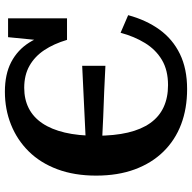

<svg xmlns="http://www.w3.org/2000/svg" viewBox="-20 -748 785 785"><g transform="rotate(-90 372.5 -355.5)"><path d="M182 -397Q208 -398 234.5 -399.5Q261 -401 287 -402Q313 -403 339 -404.5Q365 -406 391.5 -407Q418 -408 444 -409.5Q470 -411 496 -412V-317Q470 -318 444 -319.5Q418 -321 391.5 -322Q365 -323 339 -324Q313 -325 287 -326Q261 -327 234.5 -328.5Q208 -330 182 -331ZM406 -649Q359 -649 322.5 -630.5Q286 -612 261 -575Q236 -538 223 -483Q210 -428 210 -355Q210 -280 223 -225Q236 -170 262 -133.5Q288 -97 327 -79Q366 -61 417 -61Q478 -61 520 -86Q562 -111 589 -155Q616 -199 631 -255L703 -224Q683 -150 644 -96Q605 -42 544.5 -12.5Q484 17 401 17Q321 17 256.5 -7.5Q192 -32 145 -80Q98 -128 72.5 -197Q47 -266 47 -355Q47 -444 73 -513.5Q99 -583 146 -630.5Q193 -678 255.5 -703Q318 -728 390 -728Q462 -728 511.5 -702Q561 -676 591 -628.5Q621 -581 634 -514L596 -543L613 -715H690V-474H602Q586 -528 560 -567Q534 -606 496 -627.5Q458 -649 406 -649Z"/></g></svg>

Font: Roboto Serif SemiBold
Style: Regular
Weight: 600
Designer: Greg Gazdowicz
Foundry: Commercial Type
Version: Version 1.008